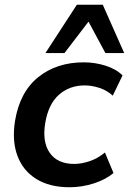

<svg xmlns="http://www.w3.org/2000/svg" viewBox="-20 -777 544 807"><path d="M272 10Q189 10 133 -24.5Q77 -59 53.5 -121.5Q30 -184 43 -268Q63 -390 140.5 -452.5Q218 -515 332 -515Q379 -515 423.5 -501Q468 -487 495 -460L454 -375Q430 -397 398 -407.5Q366 -418 336 -418Q272 -418 227.5 -378.5Q183 -339 170 -259Q157 -180 189.5 -134Q222 -88 292 -88Q322 -88 356.5 -99.5Q391 -111 421 -136L457 -50Q426 -23 375.5 -6.5Q325 10 272 10ZM171 -554 303 -757H412L502 -554H423L352 -686L251 -554Z"/></svg>

Font: Mulish ExtraLight
Style: Bold Italic
Weight: 700
Italic angle: -9°
Version: Version 3.603